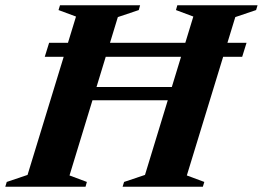

<svg xmlns="http://www.w3.org/2000/svg" viewBox="-55 -705 992 725"><path d="M207 -326.5 222.5 -376.5H680L664 -326.5ZM114 -490.5 130.5 -543.5H876L859.5 -490.5ZM232 -642.5 166 -667 171.5 -685H474L469 -667L390 -640.5L207.5 -42.5L273 -18L268 0H-35L-29.5 -18L49 -44.5ZM675 -642.5 609.5 -667 614.5 -685H917.5L912 -667L833.5 -640.5L650.5 -42.5L716.5 -18L711 0H408L413.5 -18L492.5 -44.5Z"/></svg>

Font: Newsreader 36pt
Style: Bold Italic
Weight: 700
Italic angle: -17°
Designer: Hugues Gentile
Foundry: Production Type
Version: Version 1.003